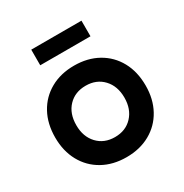

<svg xmlns="http://www.w3.org/2000/svg" viewBox="-159 -793 886 927"><g transform="rotate(-30 283.5 -329.0)"><path d="M283 11Q208 11 151 -21Q94 -53 62.5 -110.5Q31 -168 31 -243Q31 -320 62.5 -377.5Q94 -435 151 -467Q208 -499 283 -499Q358 -499 415 -467Q472 -435 503.5 -377.5Q535 -320 535 -243Q535 -168 503.5 -110.5Q472 -53 415 -21Q358 11 283 11ZM283 -101Q343 -101 380 -140.5Q417 -180 417 -244Q417 -308 380 -347.5Q343 -387 283 -387Q223 -387 186 -348Q149 -309 149 -244Q149 -180 186 -140.5Q223 -101 283 -101ZM423 -582H143V-669H423Z"/></g></svg>

Font: Gabarito Medium
Style: Regular
Weight: 500
Designer: Leandro Assis / Alvaro Franca / Felipe Casaprima
Foundry: Naipe Foundry
Version: Version 1.000